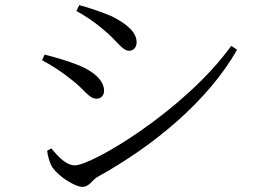

<svg xmlns="http://www.w3.org/2000/svg" viewBox="-20 -733 1040 749"><path d="M278 -690C307 -675 349 -647 383 -618C436 -575 456 -535 484 -535C502 -535 513 -550 513 -568C513 -603 483 -636 415 -670C372 -688 327 -703 289 -713ZM882 -554C702 -304 340 -88 272 -88C238 -88 207 -122 180 -154L164 -145C165 -130 174 -94 186 -78C208 -46 271 -4 302 -4C328 -4 339 -30 359 -42C580 -164 791 -339 905 -539ZM144 -498C186 -476 220 -453 258 -423C310 -384 326 -348 357 -348C376 -348 386 -363 386 -379C386 -417 349 -453 288 -478C242 -496 205 -507 154 -520Z"/></svg>

Font: Noto Serif CJK TC
Style: Regular
Weight: 400
Designer: Ryoko NISHIZUKA 西塚涼子 (kana & ideographs); Frank Grießhammer (Latin, Greek & Cyrillic); Wenlong ZHANG 张文龙 (bopomofo); San
Foundry: Adobe
Version: Version 2.001;hotconv 1.1.0;makeotfexe 2.6.0